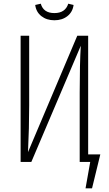

<svg xmlns="http://www.w3.org/2000/svg" viewBox="-20 -878 590 1041"><path d="M170.9 -851.1 201.2 -857.9Q215.3 -807.1 274.9 -807.1Q334 -807.1 350.1 -857.9L378.9 -851.1Q374 -813 345.5 -790.5Q316.9 -768.1 274.9 -768.1Q232.9 -768.1 204.3 -790.5Q175.8 -813 170.9 -851.1ZM458 -41H523.9L479 143.1H443.8L469.2 0H412.1V-375Q412.1 -532.2 418 -629.9L149.9 0H91.8V-684.1H138.2V-307.1Q138.2 -183.6 131.8 -53.2L398.9 -684.1H458Z"/></svg>

Font: Fira Sans Compressed ExtraLight
Style: Regular
Weight: 250
Width: 1
Designer: Carrois Corporate & Edenspiekermann AG
Foundry: Carrois Corporate GbR & Edenspiekermann AG
Version: Version 4.203;PS 004.203;hotconv 1.0.88;makeotf.lib2.5.64775